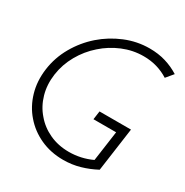

<svg xmlns="http://www.w3.org/2000/svg" viewBox="-165 -840 947 983"><g transform="rotate(30 308.5 -348.0)"><path d="M565 -298H379L372 -248H506L481 -70Q449 -55 415 -47.5Q381 -40 346 -40Q283 -40 231 -64Q179 -88 144 -130Q108 -171 92 -227Q76 -283 85 -347Q94 -410 126 -466.5Q158 -523 206 -565Q253 -607 312 -631.5Q371 -656 434 -656Q477 -656 514 -645Q551 -634 582 -614L617 -656Q579 -680 535.5 -693Q492 -706 441 -706Q367 -706 298 -677.5Q229 -649 174 -601Q118 -552 80.5 -486.5Q43 -421 33 -347Q23 -273 42 -208Q61 -143 103 -95Q145 -46 206 -18Q267 10 341 10Q392 10 439 -3.5Q486 -17 529 -40Z"/></g></svg>

Font: Josefin Slab Thin Medium
Style: Italic
Weight: 500
Italic angle: -12°
Version: Version 2.000